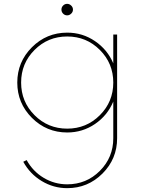

<svg xmlns="http://www.w3.org/2000/svg" viewBox="-20 -680 740 1000"><path d="M330 -600Q317.5 -600 308.8 -608.8Q300 -617.5 300 -630Q300 -642.5 308.8 -651.2Q317.5 -660 330 -660Q341.2 -660 350.6 -651.2Q360 -642.5 360 -630Q360 -617.5 350.6 -608.8Q341.2 -600 330 -600ZM570 -500H590V40Q590 147.5 513.8 223.8Q437.5 300 330 300Q258.8 300 197.5 263.1Q136.2 226.2 101.2 162.5L118.8 153.8Q151.2 212.5 207.5 246.2Q263.8 280 330 280Q430 280 500 210Q570 140 570 40V-151.2Q540 -78.8 475 -34.4Q410 10 330 10Q222.5 10 146.2 -66.2Q70 -142.5 70 -250Q70 -357.5 146.2 -433.8Q222.5 -510 330 -510Q410 -510 475 -465.6Q540 -421.2 570 -350ZM160 -80Q230 -10 330 -10Q430 -10 500 -80Q570 -150 570 -250Q570 -350 500 -420Q430 -490 330 -490Q230 -490 160 -420Q90 -350 90 -250Q90 -150 160 -80Z"/></svg>

Font: Now Thin
Style: Regular
Weight: 250
Designer: Alfredo Marco Pradil
Foundry: Alfredo Marco Pradil
Version: Version 1.002;PS 001.002;hotconv 1.0.88;makeotf.lib2.5.64775